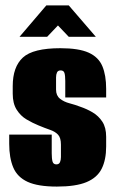

<svg xmlns="http://www.w3.org/2000/svg" viewBox="-20 -681 426 709"><path d="M190 8Q120 8 82 -9.5Q44 -27 29 -62.5Q14 -98 14 -150V-184H171V-115Q171 -95 174 -84.5Q177 -74 188 -74Q198 -74 201.5 -82Q205 -90 205 -101V-147Q205 -172 194.5 -183.5Q184 -195 165 -201.5Q146 -208 122 -218Q100 -227 78 -240Q56 -253 41.5 -276Q27 -299 27 -335V-363Q27 -434 64.5 -468.5Q102 -503 203 -503Q271 -503 307.5 -486.5Q344 -470 358 -436.5Q372 -403 372 -353V-321H221V-382Q221 -402 218 -411.5Q215 -421 204 -421Q194 -421 190.5 -413.5Q187 -406 187 -395V-350Q187 -328 201.5 -316.5Q216 -305 237 -299.5Q258 -294 276 -287Q300 -279 322 -266Q344 -253 358 -231.5Q372 -210 372 -176V-140Q372 -91 355.5 -58Q339 -25 299.5 -8.5Q260 8 190 8ZM52 -545 151 -661H234L334 -545H234L194 -587L154 -545Z"/></svg>

Font: Alumni Sans Thin Black
Style: Regular
Weight: 900
Version: Version 1.018